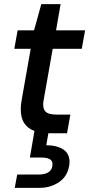

<svg xmlns="http://www.w3.org/2000/svg" viewBox="-20 -642 431 925"><path d="M51 263 63 199H164Q233 199 233 148Q233 117 179 117H124L146 -11Q115 -22 97.5 -47.5Q80 -73 80 -117Q80 -139 85 -164L128 -407H49L65 -496H144L179 -622H272L250 -496H390L374 -407H234L191 -164Q188 -150 188 -139Q188 -112 203 -101Q218 -90 253 -90H319L303 0H213L203 58Q205 58 208 58Q253 58 284 77.5Q315 97 315 138Q315 148 313 158Q304 209 263.5 236Q223 263 171 263Z"/></svg>

Font: Ultramarine Medium
Style: Italic
Weight: 500
Italic angle: -10°
Designer: Colophon Foundry, Jonny Pinhorn
Foundry: Colophon Foundry
Version: Version 1.200; ttfautohint (v1.8.3)